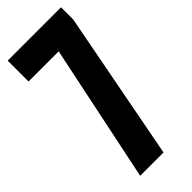

<svg xmlns="http://www.w3.org/2000/svg" viewBox="-280 -921 963 963"><g transform="rotate(-45 202.0 -439.0)"><path d="M14.2 -730.5V-878.4H392.6V-792L241.2 0H75.7L228 -730.5Z"/></g></svg>

Font: Oswald-Bold
Style: Bold
Weight: 700
Designer: vernon adams
Foundry: vernon adams
Version: Version 2.002; ttfautohint (v0.92.18-e454-dirty) -l 8 -r 50 